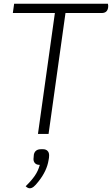

<svg xmlns="http://www.w3.org/2000/svg" viewBox="-20 -720 602 1032"><path d="M561 -679Q559 -665 550.5 -657.5Q542 -650 526 -650H332L241 0H184L275 -650H49L56 -700H560Q563 -688 561 -679ZM244 115Q244 129 241 141Q232 198 188 254Q171 276 160.5 284Q150 292 140 292Q129 292 118 281Q148 252 166.5 225.5Q185 199 194 166H191Q177 166 168.5 157.5Q160 149 160 135L162 111Q168 82 201 82H211Q226 82 235 90.5Q244 99 244 115Z"/></svg>

Font: Krub Light
Style: Italic
Weight: 300
Italic angle: -8°
Designer: Ekaluck Peanpanawate
Foundry: Cadson Demak Co.,Ltd.
Version: Version 1.000; ttfautohint (v1.6)